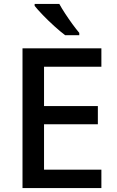

<svg xmlns="http://www.w3.org/2000/svg" viewBox="-20 -961 597 981"><path d="M498 0H95V-714H498V-620H205V-419H480V-326H205V-94H498ZM283 -941Q295 -919 313 -891.5Q331 -864 350 -838Q369 -812 385 -793V-781H313Q289 -799 258 -827Q227 -855 199 -884Q171 -913 157 -931V-941Z"/></svg>

Font: Noto Sans Thaana Medium
Style: Regular
Weight: 500
Designer: David Williams
Foundry: Google Inc.
Version: Version 3.001; ttfautohint (v1.8.4.7-5d5b)